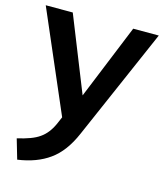

<svg xmlns="http://www.w3.org/2000/svg" viewBox="-112 -588 768 899"><g transform="rotate(15 272.0 -138.5)"><path d="M546 -505 311 34Q271 127 209 171Q148 215 56 228L28 132Q63 124 90 114Q117 104 135 91Q170 67 192 19L208 -18L-2 -505H129L274 -142L422 -505Z"/></g></svg>

Font: PRinguin Sans
Style: Bold
Weight: 700
Designer: Vernon Adams
Foundry: Vernon Adams
Version: ""